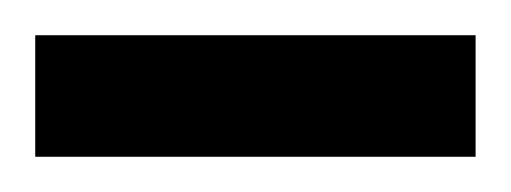

<svg xmlns="http://www.w3.org/2000/svg" viewBox="-20 -89 290 109"><path d="M0 -69H250V0H0Z"/></svg>

Font: Cairo
Style: Regular
Weight: 400
Designer: Mohamed Gaber, the designers of Titillium
Foundry: Kief Type Foundry
Version: Version 2.009; ttfautohint (v1.5.33-1714) -l 8 -r 50 -G 200 